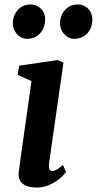

<svg xmlns="http://www.w3.org/2000/svg" viewBox="-20 -840 438 870"><path d="M315.9 -664.1Q302.7 -664.1 291 -669.9Q279.3 -675.8 270.5 -685.5Q261.7 -695.3 256.8 -708Q252 -720.7 252 -734.4Q252 -752 257.8 -767.3Q263.7 -782.7 274.2 -794.4Q284.7 -806.2 299.3 -813Q314 -819.8 331.5 -819.8Q347.2 -819.8 359.6 -814.2Q372.1 -808.6 380.9 -799.1Q389.6 -789.6 394 -777.3Q398.4 -765.1 398.4 -752Q398.4 -734.4 392.8 -718.3Q387.2 -702.1 376.7 -690.2Q366.2 -678.2 350.8 -671.1Q335.4 -664.1 315.9 -664.1ZM102.1 -664.1Q88.9 -664.1 77.1 -669.9Q65.4 -675.8 56.6 -685.5Q47.9 -695.3 43 -708Q38.1 -720.7 38.1 -734.4Q38.1 -752 43.9 -767.3Q49.8 -782.7 60.3 -794.4Q70.8 -806.2 85.4 -813Q100.1 -819.8 117.7 -819.8Q133.3 -819.8 145.8 -814.2Q158.2 -808.6 167 -799.1Q175.8 -789.6 180.4 -777.3Q185.1 -765.1 184.6 -752Q184.6 -734.4 179 -718.3Q173.3 -702.1 162.8 -690.2Q152.3 -678.2 137 -671.1Q121.6 -664.1 102.1 -664.1ZM64.9 -59.6Q68.4 -88.9 74.2 -130.6Q80.1 -172.4 87.6 -224.9Q95.2 -277.3 104 -339.8Q112.8 -402.3 122.6 -472.7L59.6 -501L67.4 -542.5L241.7 -567.9L267.6 -556.2L202.6 -102.1Q197.3 -64.9 216.8 -64.9Q225.1 -64.9 235.8 -70.8Q246.6 -76.7 265.1 -92.3L279.3 -60.5Q275.4 -55.2 264.4 -43.5Q253.4 -31.7 236.3 -20Q219.2 -8.3 196.5 0.7Q173.8 9.8 146 9.8Q103.5 9.8 82.3 -8.1Q61 -25.9 64.9 -59.6Z"/></svg>

Font: Merriweather Bold
Style: Italic
Weight: 700
Italic angle: -7°
Designer: Eben Sorkin ( eben@eyebytes.com )
Foundry: Eben Sorkin ( eben@eyebytes.com )
Version: Version 1.5; ttfautohint (v0.97) -l 13 -r 13 -G 200 -x 24 -f